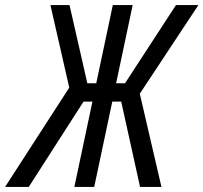

<svg xmlns="http://www.w3.org/2000/svg" viewBox="-75 -734 799 754"><path d="M-55 0H38L253 -335H288L217 0H295L366 -335H401L475 0H559L474 -366L704 -714H616L416 -407H381L446 -714H368L303 -407H268L198 -714H123L197 -390Z"/></svg>

Font: Noto Sans ExtraCondensed
Style: Italic
Weight: 400
Width: 2
Italic angle: -12°
Designer: Monotype Design Team
Foundry: Monotype Imaging Inc.
Version: Version 2.013